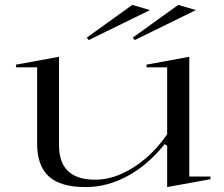

<svg xmlns="http://www.w3.org/2000/svg" viewBox="-20 -746 913 781"><path d="M328 15Q226 15 178.5 -28.5Q131 -72 131 -162V-472H45V-483L220 -515V-156Q220 -85 257 -50Q294 -15 367 -15Q419 -15 472 -38Q525 -61 573.5 -102.5Q622 -144 660 -200V-472H576V-483L750 -515V-28H836V-17L660 15V-153L650 -160Q582 -75 499 -30Q416 15 328 15ZM528 -583 520 -593 705 -726 777 -705ZM341 -583 333 -593 518 -726 590 -705Z"/></svg>

Font: Kalnia SemiExpanded Light
Style: Regular
Weight: 300
Width: 6
Designer: Frida Medrano
Foundry: Frida Medrano
Version: Version 1.105